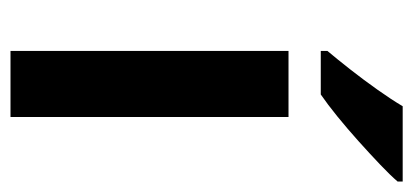

<svg xmlns="http://www.w3.org/2000/svg" viewBox="-236 -570 806 375"><g transform="rotate(90 167.5 -383.0)"><path d="M209 0H80V-543H209ZM335 -756Q323 -742 302 -722Q281 -702 256.5 -680Q232 -658 208 -638.5Q184 -619 165 -606H80V-619Q96 -638 116 -663.5Q136 -689 155.5 -716.5Q175 -744 188 -766H335Z"/></g></svg>

Font: Noto Sans Nag Mundari SemiBold
Style: Regular
Weight: 600
Version: Version 1.000